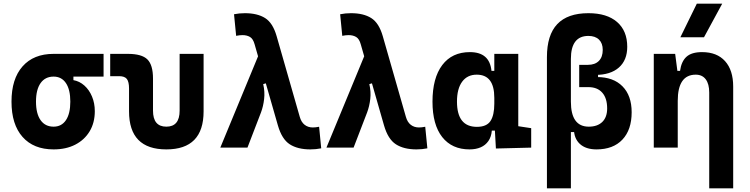

<svg xmlns="http://www.w3.org/2000/svg" viewBox="-20 -815 4142 1060"><path d="M275.9 9.8Q165.5 9.8 104.5 -59.1Q43.5 -127.9 43.5 -253.9Q43.5 -379.4 104.5 -448.5Q165.5 -517.6 275.9 -517.6L385.3 -486.8V-372.6Q418.9 -366.7 445.8 -342.8Q472.7 -318.8 488 -282Q503.4 -245.1 503.4 -201.2Q503.4 -137.7 475.1 -90.3Q446.8 -43 395.8 -16.6Q344.7 9.8 275.9 9.8ZM275.9 -115.7Q319.8 -115.7 344 -151.6Q368.2 -187.5 368.2 -253.9Q368.2 -320.3 344 -356.2Q319.8 -392.1 275.9 -392.1Q229.5 -392.1 204.1 -356.2Q178.7 -320.3 178.7 -253.9Q178.7 -187.5 204.1 -151.6Q229.5 -115.7 275.9 -115.7ZM275.9 -392.1V-517.6H551.8V-392.1Z M898.4 9.8Q692.4 9.8 692.4 -200.2V-326.2Q692.4 -363.8 680.2 -379.2Q668 -394.5 637.7 -394.5H588.4V-517.6H686Q762.7 -517.6 793.7 -487.1Q824.7 -456.5 824.7 -380.9V-204.1Q824.7 -115.7 898.4 -115.7Q971.7 -115.7 971.7 -204.1V-517.6H1104V-200.2Q1104 9.8 898.4 9.8Z M1693.4 9.8Q1623.5 9.8 1579.8 -18.3Q1536.1 -46.4 1514.2 -122.6L1385.7 -570.3Q1377.4 -600.6 1360.4 -610.8Q1343.3 -621.1 1318.4 -621.1Q1303.2 -621.1 1283.7 -617.2L1272 -736.3Q1300.8 -742.2 1332 -742.2Q1400.9 -742.2 1443.6 -715.3Q1486.3 -688.5 1507.3 -615.2L1634.8 -170.4Q1643.1 -140.6 1661.9 -126Q1680.7 -111.3 1707 -111.3Q1722.2 -111.3 1741.7 -115.2L1753.4 3.9Q1724.6 9.8 1693.4 9.8ZM1196.3 0 1408.2 -512.7 1499 -370.6 1433.1 -350.6Q1442.9 -308.6 1438.2 -268.3Q1433.6 -228 1420.9 -194.3L1346.2 0Z M2279.3 9.8Q2209.5 9.8 2165.8 -18.3Q2122.1 -46.4 2100.1 -122.6L1971.7 -570.3Q1963.4 -600.6 1946.3 -610.8Q1929.2 -621.1 1904.3 -621.1Q1889.2 -621.1 1869.6 -617.2L1857.9 -736.3Q1886.7 -742.2 1918 -742.2Q1986.8 -742.2 2029.5 -715.3Q2072.3 -688.5 2093.3 -615.2L2220.7 -170.4Q2229 -140.6 2247.8 -126Q2266.6 -111.3 2293 -111.3Q2308.1 -111.3 2327.6 -115.2L2339.4 3.9Q2310.5 9.8 2279.3 9.8ZM1782.2 0 1994.1 -512.7 2085 -370.6 2019 -350.6Q2028.8 -308.6 2024.2 -268.3Q2019.5 -228 2006.8 -194.3L1932.1 0Z M2572.3 9.8Q2475.1 9.8 2421.4 -58.3Q2367.7 -126.5 2367.7 -253.9Q2367.7 -384.3 2421.6 -455.8Q2475.6 -527.3 2574.2 -527.3Q2628.4 -527.3 2658.2 -501.7Q2688 -476.1 2693.4 -423.8H2739.3L2709 -274.9Q2709 -338.9 2684.8 -370.8Q2660.6 -402.8 2611.8 -402.8Q2560.1 -402.8 2531.5 -364Q2502.9 -325.2 2502.9 -253.9Q2502.9 -114.7 2612.8 -114.7Q2666.5 -114.7 2687.7 -146.7Q2709 -178.7 2709 -242.7V-267.1L2744.1 -93.8H2695.3Q2692.4 -59.6 2676.3 -36.4Q2660.2 -13.2 2633.8 -1.7Q2607.4 9.8 2572.3 9.8ZM2717.8 4.9 2709 -151.9V-254.4H2841.3V-118.2L2912.6 -107.4V0ZM2709 -211.4V-517.6H2841.3V-212.4Z M3273.4 9.8Q3213.9 9.8 3181.2 -20.5Q3148.4 -50.8 3148.4 -105.5L3157.2 -85.9H3103.5Q2999.5 -139.6 2999.5 -229.5V-499.5Q2999.5 -621.6 3056.6 -681.9Q3113.8 -742.2 3228.5 -742.2Q3330.6 -742.2 3386.7 -693.6Q3442.9 -645 3442.9 -556.6Q3442.9 -482.9 3396.7 -442.1Q3350.6 -401.4 3266.1 -401.4H3177.7V-457H3225.6Q3264.6 -457 3286.1 -478.5Q3307.6 -500 3307.6 -539.6Q3307.6 -576.2 3286.9 -596.4Q3266.1 -616.7 3228.5 -616.7Q3131.8 -616.7 3131.8 -489.7V-253.9Q3131.8 -115.7 3230.5 -115.7Q3278.3 -115.7 3305.2 -141.8Q3332 -168 3332 -216.3Q3332 -272.9 3304.9 -303.5Q3277.8 -334 3228.5 -334H3177.7V-389.6H3275.9Q3366.2 -389.6 3416.7 -338.4Q3467.3 -287.1 3467.3 -195.3Q3467.3 -98.6 3416.3 -44.4Q3365.2 9.8 3273.4 9.8ZM2999.5 224.6V-384.8H3131.8V224.6ZM3177.7 -370.1V-418H3281.7V-370.1Z M3895.5 224.6V-304.2Q3895.5 -351.6 3876.2 -377.2Q3856.9 -402.8 3821.1 -402.8Q3721.7 -402.8 3721.7 -258.3L3691.4 -423.8H3734.4Q3741.7 -476.1 3770 -501.7Q3798.3 -527.3 3856 -527.3Q3938 -527.3 3982.9 -477.5Q4027.8 -427.7 4027.8 -336.9V224.6ZM3589.4 0V-517.6H3707.5L3721.7 -408.2V0ZM3736.3 -609.4 3827.1 -794.9H3967.3L3866.7 -609.4Z"/></svg>

Font: Cascadia Mono
Style: Regular
Weight: 400
Monospace: yes
Designer: Aaron Bell
Foundry: Saja Typeworks
Version: Version 2404.023